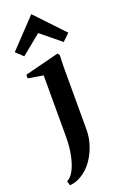

<svg xmlns="http://www.w3.org/2000/svg" viewBox="-192 -830 698 1098"><g transform="rotate(-20 157.0 -281.5)"><path d="M30 216 23 189Q47 178 65 144Q83 110 93.5 59Q104 8 104 -52V-426L12 -441V-463L221 -516L230 -503L228 -432V-51Q228 -2 212 45.5Q196 93 168 131.5Q140 170 103 192Q84 204 64 210Q44 216 30 216ZM37 -566 -6 -607 157 -779 320 -607 277 -566 157 -664Z"/></g></svg>

Font: Wittgenstein Semibold
Style: Regular
Weight: 600
Designer: Jörg Drees
Foundry: Jörg Drees
Version: Version 1.303; ttfautohint (v1.8.4.7-5d5b)